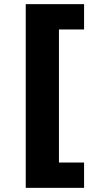

<svg xmlns="http://www.w3.org/2000/svg" viewBox="-20 -725 443 925"><path d="M104 180V-705H385V-583H264V58H385V180Z"/></svg>

Font: Nunito Sans 6pt ExtraBold
Style: Regular
Weight: 800
Version: Version 3.101;gftools[0.9.27]